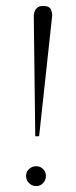

<svg xmlns="http://www.w3.org/2000/svg" viewBox="-20 -629 256 648"><path d="M99 -169 94 -575Q94 -588 101.5 -598.5Q109 -609 125 -609Q147 -609 152 -596.5Q157 -584 156 -575L112 -169ZM102 -1Q88 -1 78 -11Q68 -21 68 -35Q68 -49 78 -58.5Q88 -68 102 -68Q116 -68 125.5 -58.5Q135 -49 135 -35Q135 -21 125.5 -11Q116 -1 102 -1Z"/></svg>

Font: Updock
Style: Regular
Weight: 400
Designer: Robert E. Leuschke
Foundry: Robert E. Leuschke
Version: Version 1.010; ttfautohint (v1.8.4.7-5d5b)